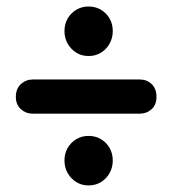

<svg xmlns="http://www.w3.org/2000/svg" viewBox="-20 -636 525 585"><path d="M249.8 -465.3Q228.8 -465.3 212.2 -475.7Q195.6 -486.1 186 -503.3Q176.4 -520.4 176.4 -541.2Q176.4 -562.3 186 -579.2Q195.6 -596.1 212.2 -606.1Q228.8 -616.2 249.8 -616.2Q271.4 -616.2 287.9 -606.1Q304.5 -596.1 314.1 -579.2Q323.6 -562.3 323.6 -541.2Q323.6 -520.4 314.1 -503.3Q304.6 -486.1 288 -475.7Q271.4 -465.3 249.8 -465.3ZM28.3 -341.2Q28.3 -365.6 43.6 -379.7Q59 -393.8 79.7 -393.8H406Q427.5 -393.8 442.2 -379.7Q456.8 -365.6 456.8 -341.2Q456.8 -316.5 441.7 -303.1Q426.7 -289.7 406 -289.7H78.7Q58.9 -289.7 43.6 -303.4Q28.3 -317 28.3 -341.2ZM249.8 -71Q228.8 -71 212.2 -81.4Q195.6 -91.8 186 -109Q176.4 -126.1 176.4 -146.9Q176.4 -168 186 -184.9Q195.6 -201.8 212.2 -211.8Q228.8 -221.9 249.8 -221.9Q271.4 -221.9 287.9 -211.8Q304.5 -201.8 314.1 -184.9Q323.6 -168 323.6 -146.9Q323.6 -126.1 314.1 -109Q304.6 -91.8 288 -81.4Q271.4 -71 249.8 -71Z"/></svg>

Font: Fraunces 144pt S100 Black
Style: Regular
Weight: 900
Version: Version 1.000